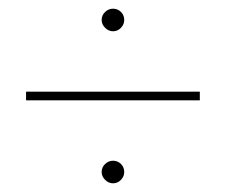

<svg xmlns="http://www.w3.org/2000/svg" viewBox="-20 -541 520 442"><path d="M266 -495Q266 -485 258.5 -477Q251 -469 240 -469Q230 -469 222 -477Q214 -485 214 -495Q214 -506 222 -513.5Q230 -521 240 -521Q251 -521 258.5 -513.5Q266 -506 266 -495ZM40 -330H440V-310H40ZM266 -145Q266 -135 258.5 -127Q251 -119 240 -119Q230 -119 222 -127Q214 -135 214 -145Q214 -156 222 -163.5Q230 -171 240 -171Q251 -171 258.5 -163.5Q266 -156 266 -145Z"/></svg>

Font: TypoPRO Montserrat
Style: Regular
Weight: 250
Designer: Julieta Ulanovsky
Foundry: Julieta Ulanovsky
Version: Version 6.001